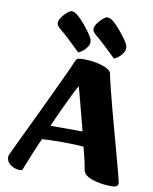

<svg xmlns="http://www.w3.org/2000/svg" viewBox="-98 -976 848 1062"><g transform="rotate(10 326.5 -445.0)"><path d="M86.1 13Q59 13 35.2 -3.8Q11.3 -20.6 11.3 -47.2Q11.3 -52.3 13 -56.9Q14.6 -61.5 19.4 -72.1Q41.2 -117.8 67.2 -172.1Q93.2 -226.5 120.8 -283.9Q148.4 -341.4 174.4 -396.6Q200.3 -451.7 222.7 -499Q245.2 -546.2 260.7 -580.6Q276.3 -615 282.7 -630.9Q287 -643.2 294.8 -647.6Q302.5 -652 329.4 -652Q367.9 -652 402.7 -644.8Q437.5 -637.7 460.5 -625.8Q483.4 -613.8 486 -599.3Q493.2 -563.9 505.6 -514.5Q517.9 -465.1 532.9 -408.6Q547.8 -352.2 563.7 -294.9Q579.5 -237.6 593.4 -185.5Q607.4 -133.5 618.2 -93.8Q629.1 -54.2 633.8 -33.4Q636.5 -21.9 637.5 -16.7Q638.5 -11.6 638.5 -9.4Q638.5 1.4 631 7.2Q623.5 13 595.1 13Q571.2 13 543 8.6Q514.7 4.2 490.6 -4.6Q466.5 -13.4 453.4 -25.7Q448.4 -30.7 444.8 -37.7Q441.2 -44.7 439.2 -56.7Q437.7 -67.7 434.8 -81.9Q432 -96.1 428 -112Q424.1 -127.8 420 -144.2Q415.9 -160.6 411.9 -175.5Q398.2 -177.2 375.5 -178.1Q352.9 -179 329.4 -179.5Q306 -180 288.6 -180Q253.3 -180 223.2 -178.9Q193 -177.8 178.8 -176.8Q176.3 -172 169.7 -156.8Q163.2 -141.7 154.2 -121Q145.3 -100.3 136.1 -77.7Q126.9 -55 118.3 -33.7Q109.7 -12.3 103.6 3.2Q102.4 7.5 99.6 10.2Q96.9 13 86.1 13ZM211.9 -257.5H391.9Q387.7 -274.8 381.1 -300.4Q374.5 -325.9 366.6 -355.8Q358.8 -385.6 351.3 -414.1Q343.8 -442.5 337.7 -465.6Q331.6 -488.7 328.1 -500.2Q320.2 -488 309.1 -465.9Q298 -443.8 284.8 -416.3Q271.6 -388.7 257.7 -359.2Q243.9 -329.8 232.1 -303.3Q220.4 -276.8 211.9 -257.5ZM493 -684.4Q486 -690.6 472 -704.5Q458 -718.3 440.7 -734.7Q423.5 -751.2 405.8 -767.2Q388 -783.3 374.5 -794.1Q362.2 -803.3 357.7 -811.5Q353.2 -819.6 353.2 -825.9Q353.2 -841 365.7 -858.8Q378.3 -876.6 394.1 -889.8Q409.9 -903 418.7 -903Q428.2 -903 439.5 -896.7Q450.8 -890.4 469.7 -872.1Q483.2 -858.4 496.6 -842.2Q510.1 -826 521.4 -810.7Q532.8 -795.4 539.2 -784.2Q545.3 -775.4 547.6 -766.9Q550 -758.4 550 -748.4Q550 -736.6 535 -716.7Q520 -696.7 493 -684.4ZM292.6 -683.6Q285.6 -689.9 271.6 -703.7Q257.6 -717.6 240.3 -734Q223.1 -750.4 205.3 -766.5Q187.6 -782.5 174.1 -793.3Q161.8 -802.6 157.3 -810.7Q152.8 -818.9 152.8 -825.1Q152.8 -840.2 165.3 -858Q177.9 -875.9 193.7 -889.1Q209.5 -902.2 218.3 -902.2Q227.8 -902.2 239.1 -896Q250.4 -889.7 269.2 -871.3Q282.7 -857.6 296.2 -841.4Q309.7 -825.2 321 -809.9Q332.3 -794.6 338.8 -783.4Q344.8 -774.7 347.2 -766.2Q349.6 -757.7 349.6 -747.6Q349.6 -735.9 334.5 -715.9Q319.5 -695.9 292.6 -683.6Z"/></g></svg>

Font: Briem Hand Thin
Style: Regular
Weight: 100
Designer: Gunnlaugur SE Briem, Eben Sorkin
Foundry: Sorkin Type Co.
Version: Version 1.003